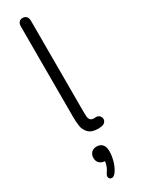

<svg xmlns="http://www.w3.org/2000/svg" viewBox="-245 -698 719 977"><g transform="rotate(-30 114.5 -209.5)"><path d="M168 4 154 5Q116 5 98 -13Q80 -31 76 -55Q72 -79 72 -117V-642Q72 -658 79.5 -667Q87 -676 101 -676Q115 -676 123 -667Q131 -658 131 -642V-119Q131 -88 132.5 -76Q134 -64 142 -57Q150 -50 170 -52Q183 -53 191.5 -45.5Q200 -38 201 -26Q201 -13 192 -5Q183 3 168 4ZM88 257Q81 257 76 252Q71 247 71 240Q71 231 78 221Q97 195 100 165Q80 164 68.5 152.5Q57 141 57 122Q57 103 68.5 91Q80 79 100 79Q121 79 133 92.5Q145 106 145 132Q145 161 135.5 192.5Q126 224 109 245Q98 257 88 257Z"/></g></svg>

Font: SN Pro Light
Style: Regular
Weight: 300
Designer: Tobias Whetton
Foundry: Supernotes
Version: Version 1.002